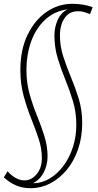

<svg xmlns="http://www.w3.org/2000/svg" viewBox="-36 -769 515 1009"><path d="M4 131Q21 151 44.5 165Q68 179 93 179Q129 179 156.5 146.5Q184 114 184 61Q184 11 167 -40Q150 -91 127.5 -147Q105 -203 88 -266Q71 -329 71 -401Q71 -507 108.5 -585Q146 -663 208 -706Q270 -749 344 -749Q372 -749 400 -744.5Q428 -740 451 -731L437 -695Q422 -701 407 -705.5Q392 -710 374 -710Q328 -710 303.5 -674Q279 -638 279 -583Q279 -526 296.5 -472Q314 -418 337 -363Q360 -308 378 -249.5Q396 -191 396 -123Q396 -47 374 16Q352 79 314 124.5Q276 170 227.5 195Q179 220 126 220Q83 220 49.5 206Q16 192 -16 163ZM319 -720Q252 -711 203.5 -667.5Q155 -624 129 -554.5Q103 -485 103 -399Q103 -334 119.5 -275Q136 -216 158.5 -161Q181 -106 197.5 -53Q214 0 214 54Q214 97 194 136.5Q174 176 137 194Q183 194 224.5 169.5Q266 145 297.5 102.5Q329 60 347 4.5Q365 -51 365 -112Q365 -179 347.5 -237Q330 -295 307.5 -350Q285 -405 267.5 -462Q250 -519 250 -583Q250 -626 267 -664Q284 -702 319 -720Z"/></svg>

Font: Georama ExtraLight
Style: Italic
Weight: 200
Italic angle: -9°
Designer: Jean-Baptiste Levee
Foundry: Production Type
Version: Version 1.000